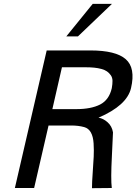

<svg xmlns="http://www.w3.org/2000/svg" viewBox="-20 -987 716 1008"><path d="M379.9 -414.1Q458 -414.1 505.4 -438.2Q552.7 -462.4 566.9 -523.9Q570.8 -545.9 570.6 -562.7Q570.3 -579.6 561.8 -591.8Q553.2 -604 541.7 -612.1Q530.3 -620.1 512.2 -625Q494.1 -629.9 474.6 -631.8Q455.1 -633.8 430.2 -633.8H305.2L254.9 -414.1ZM566.9 0 462.9 1Q462.9 -29.8 466.6 -79.6Q470.2 -129.4 471.9 -163.8Q473.6 -198.2 471.4 -234.1Q469.2 -270 457 -291.7Q444.8 -313.5 421.9 -319.8Q391.6 -328.1 354 -328.1H234.9L159.2 0H58.1L225.1 -722.2H454.1Q587.9 -722.2 640.1 -676.3Q692.4 -630.4 668 -524.9Q647 -433.6 497.1 -369.1Q521.5 -365.7 544.7 -345.2Q567.9 -324.7 573.2 -292Q573.7 -289.1 567.4 -167.2Q561 -45.4 566.9 0ZM567.9 -966.8 389.2 -795.9H328.1L466.8 -966.8Z"/></svg>

Font: Perun
Style: Italic
Weight: 400
Italic angle: -12°
Foundry: Stefan Peev, Context Ltd
Version: Version 001.000